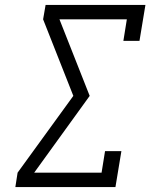

<svg xmlns="http://www.w3.org/2000/svg" viewBox="-20 -755 640 775"><path d="M42 0 51 -58 276 -368 154 -677 164 -735H567L543 -590H478L492 -677H220L342 -368L118 -58H390L404 -145H470L446 0Z"/></svg>

Font: Iosevka Curly Slab LtExObl
Style: Regular
Weight: 300
Width: 7
Italic angle: -9°
Monospace: yes
Designer: Belleve Invis
Foundry: Belleve Invis
Version: Version 11.1.0; ttfautohint (v1.8.3)